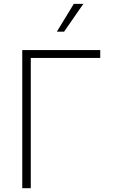

<svg xmlns="http://www.w3.org/2000/svg" viewBox="-20 -991 596 1011"><path d="M507.8 -727.5V-686H142.1V0H97.2V-727.5ZM279.3 -824.2 368.7 -970.7H418.9L317.4 -824.2Z"/></svg>

Font: Inter Tight ExtraLight
Style: Regular
Weight: 250
Designer: Rasmus Andersson
Foundry: rsms
Version: Version 3.004